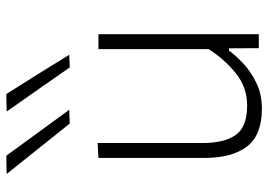

<svg xmlns="http://www.w3.org/2000/svg" viewBox="-138 -680 828 592"><g transform="rotate(-90 276.0 -384.0)"><path d="M237 9.5Q155.5 9.5 120.2 -36.5Q85 -82.5 85 -168V-494.5L131 -497V-174.5Q131 -106 156 -71Q181 -36 246.5 -36Q303 -36 346 -70.8Q389 -105.5 420.5 -154.5V-494.5H466.5V0H423.5L423 -92H416Q400.5 -70.5 375.2 -47Q350 -23.5 315.2 -7Q280.5 9.5 237 9.5ZM191 -583Q152 -631.5 113.5 -680Q75 -728 35.5 -777.5L92 -778.5Q126.5 -731 162.2 -682Q198 -633 233.5 -584.5ZM364 -583Q330.5 -631.5 296.5 -680Q262.5 -728 228 -777.5L282 -778.5Q312 -731 342.5 -682.5Q372.5 -633.5 403 -584.5Z"/></g></svg>

Font: Heraclito ExtraLight
Style: Regular
Weight: 200
Designer: Kostas Bartsokas (font) & Cristiano Sobral (main changes)
Foundry: Kostas Bartsokas (font) & Cristiano Sobral (main changes)
Version: Version 1.00;July 8, 2020;FontCreator 13.0.0.2655 64-bit